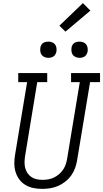

<svg xmlns="http://www.w3.org/2000/svg" viewBox="-20 -1204 662 1232"><path d="M251 8Q222 8 194.5 2.5Q167 -3 143.5 -17Q120 -31 104 -52.5Q88 -74 80 -100.5Q72 -127 72 -155.5Q72 -184 77 -213L154 -677H97V-735H283V-677H219L141 -203Q138 -184 137.5 -164.5Q137 -145 141.5 -127Q146 -109 156 -94Q166 -79 181 -68.5Q196 -58 214.5 -54Q233 -50 252 -50Q271 -50 289.5 -53Q308 -56 325.5 -64.5Q343 -73 358.5 -86Q374 -99 385 -115.5Q396 -132 402 -150Q408 -168 411 -187L492 -677H436V-735H622V-677H558L475 -177Q471 -151 462 -126Q453 -101 437.5 -79Q422 -57 400 -39.5Q378 -22 353 -11Q328 0 302 4Q276 8 251 8ZM490 -833Q478 -833 466.5 -837.5Q455 -842 448 -851Q441 -860 439 -872.5Q437 -885 439 -898Q440 -906 444.5 -914.5Q449 -923 456.5 -928Q464 -933 473 -935Q482 -937 490 -937Q503 -937 514.5 -932.5Q526 -928 533 -919Q540 -910 542 -897.5Q544 -885 542 -872Q540 -864 535.5 -855.5Q531 -847 523.5 -842Q516 -837 507.5 -835Q499 -833 490 -833ZM290 -833Q278 -833 266.5 -837.5Q255 -842 248 -851Q241 -860 239 -872.5Q237 -885 239 -898Q240 -906 244.5 -914.5Q249 -923 256.5 -928Q264 -933 273 -935Q282 -937 290 -937Q303 -937 314.5 -932.5Q326 -928 333 -919Q340 -910 342 -897.5Q344 -885 342 -872Q340 -864 335.5 -855.5Q331 -847 323.5 -842Q316 -837 307.5 -835Q299 -833 290 -833ZM400 -1001 361 -1039 512 -1184 560 -1136Z"/></svg>

Font: Iosevka Curly Slab LtEx
Style: Italic
Weight: 300
Width: 7
Italic angle: -9°
Monospace: yes
Designer: Belleve Invis
Foundry: Belleve Invis
Version: Version 11.1.0; ttfautohint (v1.8.3)